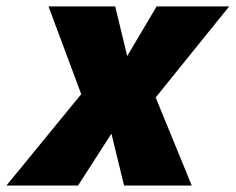

<svg xmlns="http://www.w3.org/2000/svg" viewBox="-78 -573 728 593"><path d="M-58.1 0 172.9 -282.2 71.8 -553.2H277.8L314.9 -399.9L405.8 -553.2H629.9L402.8 -272L514.2 0H305.2L266.1 -160.2L163.1 0Z"/></svg>

Font: Open Sans ExtraBold
Style: Italic
Weight: 800
Italic angle: -12°
Designer: Monotype Design Team
Foundry: Monotype Imaging Inc.
Version: Version 3.000; ttfautohint (v1.8.4)